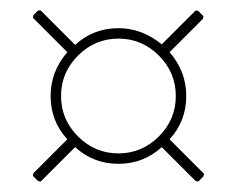

<svg xmlns="http://www.w3.org/2000/svg" viewBox="-20 -551 476 368"><path d="M360 -530 370 -520 369 -515 305 -451Q337 -414 337 -367Q337 -319 305 -284L371 -218L370 -213L360 -203L355 -204L290 -269Q255 -237 207 -237Q159 -237 124 -269L58 -203L53 -204L43 -214L44 -219L109 -284Q77 -319 77 -367Q77 -414 109 -451L43 -517L44 -522L53 -531H58L124 -465Q159 -497 207 -497Q252 -497 290 -466L355 -531ZM284.5 -444.5Q252 -477 207 -477Q162 -477 129.5 -444.5Q97 -412 97 -367Q97 -322 129.5 -289.5Q162 -257 207 -257Q252 -257 284.5 -289.5Q317 -322 317 -367Q317 -412 284.5 -444.5Z"/></svg>

Font: Alegreya Sans Thin
Style: Regular
Weight: 100
Designer: Juan Pablo del Peral
Foundry: Huerta Tipografica
Version: Version 2.007